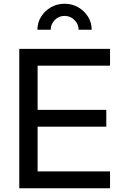

<svg xmlns="http://www.w3.org/2000/svg" viewBox="-20 -1006 646 1026"><path d="M83 0H568V-90H181V-329H548V-419H181V-655H568V-745H83ZM180 -847H251Q251 -877 272.5 -899Q294 -921 325 -921Q356 -921 378 -899Q400 -877 400 -847H470Q470 -885 450.5 -916.5Q431 -948 398 -967Q365 -986 325 -986Q285 -986 252 -967Q219 -948 199.5 -916.5Q180 -885 180 -847Z"/></svg>

Font: Plus Jakarta Sans Medium
Style: Regular
Weight: 500
Designer: Gumpita Rahayu
Foundry: Tokotype
Version: Version 2.004; ttfautohint (v1.8.3)